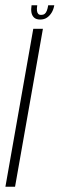

<svg xmlns="http://www.w3.org/2000/svg" viewBox="-46 -707 225 727"><path d="M-25.5 0H11L116.5 -598H80ZM106 -633Q121.5 -633 132.2 -640.5Q143 -648 150 -660Q157 -672 159.5 -687H136.5Q134.5 -674.5 131.2 -666.2Q128 -658 122.8 -654.2Q117.5 -650.5 109 -650.5Q102.5 -650.5 98.8 -654.5Q95 -658.5 94 -666.2Q93 -674 95 -687H73.5Q71 -672 73 -660Q75 -648 83 -640.5Q91 -633 106 -633Z"/></svg>

Font: Anybody ExtraCondensed ExtraLight
Style: Italic
Weight: 250
Width: 2
Italic angle: -10°
Version: Version 1.113;gftools[0.9.25]